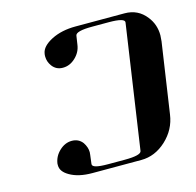

<svg xmlns="http://www.w3.org/2000/svg" viewBox="-93 -712 827 809"><g transform="rotate(-15 320.5 -307.5)"><path d="M81.1 -68.8V-76.2Q85.4 -107.9 109.9 -130.9Q134.3 -153.8 164.1 -153.8Q193.8 -153.8 210.9 -130.9Q225.1 -109.4 225.1 -87.9Q225.1 -86.4 224.6 -82.8Q224.1 -79.1 224.1 -77.1L219.2 -38.1Q217.8 -28.3 234.4 -23.7Q251 -19 287.1 -19H358.9Q431.6 -19 433.1 -38.1L512.2 -577.1Q515.1 -596.2 443.8 -596.2H372.1Q300.8 -596.2 297.9 -577.1L292 -538.1Q287.6 -506.8 263.2 -483.9Q238.8 -460.9 209 -460.9H208Q179.2 -460.9 162.1 -483.9Q147.9 -503.4 147.9 -525.9Q147.9 -534.2 148.9 -538.1Q153.3 -569.3 199.2 -592.8Q243.7 -615.2 304.2 -615.2H518.1Q576.7 -615.2 611.8 -569.8Q640.1 -534.2 640.1 -486.8Q640.1 -478.5 638.2 -460.9L592.8 -153.8Q584 -90.3 535.2 -44.9Q486.3 0 426.8 0H212.9Q152.8 0 115.2 -22Q81.1 -41.5 81.1 -68.8ZM213.9 -4.9Z"/></g></svg>

Font: Hjet
Style: Italic
Weight: 400
Designer: T. Christopher White
Version: Version 1.2